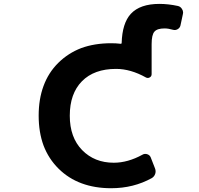

<svg xmlns="http://www.w3.org/2000/svg" viewBox="-20 -992 1040 1001"><path d="M559.6 -10.7Q474.6 -10.7 405.8 -36.1Q336.9 -61.5 285.2 -112.8Q233.4 -164.1 207 -233.4Q181.6 -302.7 181.6 -389.2Q181.6 -475.6 207 -543.9Q232.4 -613.3 283.7 -664.1Q335 -714.8 403.3 -741.2Q472.7 -766.6 559.6 -766.6Q585 -766.6 609.4 -763.7Q613.3 -762.7 614.3 -767.6Q617.2 -871.1 662.1 -919.9Q710 -971.7 811.5 -971.7Q857.4 -971.7 907.2 -960.9Q920.9 -958 928.7 -945.3Q934.6 -936.5 934.6 -926.8Q934.6 -922.9 933.6 -918.9L920.9 -859.4Q918 -846.7 906.2 -839.8Q894.5 -833 880.9 -836.9Q857.4 -843.8 837.9 -843.8Q799.8 -843.8 785.2 -827.1Q770.5 -810.5 770.5 -761.7V-605.5Q770.5 -593.8 760.7 -588.4Q751 -583 741.2 -587.9Q661.1 -632.8 585 -632.8Q470.7 -632.8 407.2 -568.4Q343.8 -503.9 343.8 -388.7Q343.8 -275.4 408.2 -209.5Q472.7 -143.6 573.2 -143.6Q646.5 -143.6 722.7 -185.5Q734.4 -192.4 747.6 -188Q760.7 -183.6 765.6 -171.9L788.1 -114.3Q793.9 -99.6 789.1 -85.4Q784.2 -71.3 771.5 -63.5Q675.8 -10.7 559.6 -10.7Z"/></svg>

Font: Rounded-L Mgen+ 1m bold
Style: Bold
Weight: 700
Designer: [Source Han Sans]
Ryoko NISHIZUKA  (kana & ideographs); Paul D. Hunt (Latin, Greek & Cyrillic); Wenlong ZHANG  (bopomofo
Version: Version 1.059.20150602